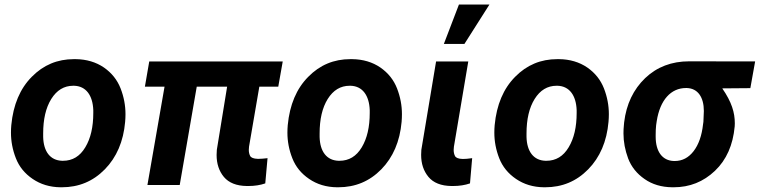

<svg xmlns="http://www.w3.org/2000/svg" viewBox="-20 -791 3249 821"><path d="M303.7 -538.1C300.8 -538.1 298.3 -538.1 295.9 -538.1C225.6 -538.1 165.5 -513.2 115.7 -462.4C65.9 -412.1 36.6 -343.3 28.3 -255.9C27.3 -245.1 26.9 -234.4 26.9 -223.6C26.9 -187 33.7 -150.4 47.9 -114.3C62 -78.1 85.9 -48.8 119.6 -25.9C153.3 -2.9 192.9 9.3 238.8 9.8C240.7 9.8 242.2 9.8 244.1 9.8C316.9 9.8 377.9 -15.6 428.2 -66.9C478.5 -118.2 507.8 -186 515.1 -270C516.1 -281.2 516.6 -292 516.6 -302.7C516.6 -339.8 509.8 -376.5 495.6 -413.1C481.4 -449.2 458 -479 424.3 -502.4C390.6 -525.4 350.1 -537.6 303.7 -538.1ZM164.6 -205.6C164.6 -210.4 164.6 -215.3 164.6 -220.2C164.6 -280.8 175.8 -330.1 199.2 -367.7C222.7 -405.3 253.9 -424.3 293 -424.3C294.4 -424.3 295.4 -424.3 296.9 -424.3C348.1 -422.9 376.5 -382.8 378.9 -320.3C378.9 -316.4 378.9 -312 378.9 -308.1C378.9 -248 367.7 -199.2 344.7 -161.1C321.8 -122.6 290 -103.5 249.5 -103.5C248 -103.5 247.1 -103.5 245.6 -103.5C194.8 -105 166 -143.1 164.6 -205.6Z M1189 -528.3H618.2L599.6 -420.4H683.6L610.4 0H748.5L821.3 -420.4H951.2L907.2 -150.4C906.7 -143.1 906.2 -135.7 906.2 -128.4C906.2 -90.8 916.5 -59.6 937.5 -34.2C958.5 -9.3 991.2 3.9 1035.6 4.4C1037.6 4.4 1040 4.4 1042 4.4C1069.3 4.4 1093.3 0.5 1114.3 -6.8L1124 -114.7C1108.4 -112.8 1095.7 -111.8 1085.9 -111.8C1084.5 -111.8 1083.5 -111.8 1082 -111.8C1064.5 -112.3 1053.7 -116.7 1049.8 -124C1045.9 -131.3 1043.9 -140.1 1043.9 -150.4C1043.9 -154.3 1044.4 -159.2 1044.9 -164.1L1088.9 -420.4H1169.9Z M1485.8 -538.1C1482.9 -538.1 1480.5 -538.1 1478 -538.1C1407.7 -538.1 1347.7 -513.2 1297.9 -462.4C1248 -412.1 1218.8 -343.3 1210.4 -255.9C1209.5 -245.1 1209 -234.4 1209 -223.6C1209 -187 1215.8 -150.4 1230 -114.3C1244.1 -78.1 1268.1 -48.8 1301.8 -25.9C1335.4 -2.9 1375 9.3 1420.9 9.8C1422.9 9.8 1424.3 9.8 1426.3 9.8C1499 9.8 1560.1 -15.6 1610.4 -66.9C1660.6 -118.2 1689.9 -186 1697.3 -270C1698.2 -281.2 1698.7 -292 1698.7 -302.7C1698.7 -339.8 1691.9 -376.5 1677.7 -413.1C1663.6 -449.2 1640.1 -479 1606.4 -502.4C1572.8 -525.4 1532.2 -537.6 1485.8 -538.1ZM1346.7 -205.6C1346.7 -210.4 1346.7 -215.3 1346.7 -220.2C1346.7 -280.8 1357.9 -330.1 1381.3 -367.7C1404.8 -405.3 1436 -424.3 1475.1 -424.3C1476.6 -424.3 1477.5 -424.3 1479 -424.3C1530.3 -422.9 1558.6 -382.8 1561 -320.3C1561 -316.4 1561 -312 1561 -308.1C1561 -248 1549.8 -199.2 1526.9 -161.1C1503.9 -122.6 1472.2 -103.5 1431.6 -103.5C1430.2 -103.5 1429.2 -103.5 1427.7 -103.5C1377 -105 1348.1 -143.1 1346.7 -205.6Z M1877.9 -603H1965.8L2072.8 -771.5H1942.4ZM1844.7 -528.3 1781.7 -150.4C1781.2 -143.1 1780.8 -135.7 1780.8 -128.9C1780.8 -91.3 1791 -60.1 1812 -34.7C1833 -9.3 1866.2 3.9 1910.6 4.4C1913.1 4.4 1915 4.4 1917.5 4.4C1944.3 4.4 1968.8 0.5 1989.7 -6.8L1999 -114.7C1982.4 -112.3 1969.7 -111.3 1960.9 -111.3C1960 -111.3 1959 -111.3 1958 -111.3C1940.4 -111.8 1929.7 -116.2 1925.8 -123.5C1921.9 -130.9 1919.9 -139.6 1919.9 -149.9C1919.9 -153.8 1920.4 -158.7 1920.9 -163.6L1982.4 -528.3Z M2370.6 -538.1C2367.7 -538.1 2365.2 -538.1 2362.8 -538.1C2292.5 -538.1 2232.4 -513.2 2182.6 -462.4C2132.8 -412.1 2103.5 -343.3 2095.2 -255.9C2094.2 -245.1 2093.8 -234.4 2093.8 -223.6C2093.8 -187 2100.6 -150.4 2114.7 -114.3C2128.9 -78.1 2152.8 -48.8 2186.5 -25.9C2220.2 -2.9 2259.8 9.3 2305.7 9.8C2307.6 9.8 2309.1 9.8 2311 9.8C2383.8 9.8 2444.8 -15.6 2495.1 -66.9C2545.4 -118.2 2574.7 -186 2582 -270C2583 -281.2 2583.5 -292 2583.5 -302.7C2583.5 -339.8 2576.7 -376.5 2562.5 -413.1C2548.3 -449.2 2524.9 -479 2491.2 -502.4C2457.5 -525.4 2417 -537.6 2370.6 -538.1ZM2231.4 -205.6C2231.4 -210.4 2231.4 -215.3 2231.4 -220.2C2231.4 -280.8 2242.7 -330.1 2266.1 -367.7C2289.6 -405.3 2320.8 -424.3 2359.9 -424.3C2361.3 -424.3 2362.3 -424.3 2363.8 -424.3C2415 -422.9 2443.4 -382.8 2445.8 -320.3C2445.8 -316.4 2445.8 -312 2445.8 -308.1C2445.8 -248 2434.6 -199.2 2411.6 -161.1C2388.7 -122.6 2356.9 -103.5 2316.4 -103.5C2314.9 -103.5 2314 -103.5 2312.5 -103.5C2261.7 -105 2232.9 -143.1 2231.4 -205.6Z M3209 -528.3 2926.8 -528.8C2852.1 -528.8 2789.1 -504.9 2738.8 -457C2688.5 -408.7 2658.2 -345.7 2648.9 -268.1L2647.9 -257.3C2646.5 -244.6 2646 -232.4 2646 -220.2C2646 -184.6 2652.8 -148.9 2666 -113.3C2679.7 -77.6 2703.1 -48.3 2736.3 -25.4C2769 -2.4 2808.6 9.3 2854.5 9.8C2856.4 9.8 2858.4 9.8 2860.4 9.8C2929.2 9.8 2987.8 -13.7 3037.1 -60.5C3086.4 -107.4 3114.3 -170.9 3121.6 -250.5C3122.1 -254.9 3122.1 -259.3 3122.1 -263.7C3122.1 -309.6 3108.9 -354.5 3068.4 -413.1L3188.5 -414.1ZM2788.1 -272.5C2802.2 -364.3 2849.6 -414.6 2913.1 -414.6C2914.6 -414.6 2915.5 -414.6 2917 -414.6C2963.9 -413.1 2989.7 -375.5 2989.7 -316.4L2987.8 -270L2986.3 -259.8C2981 -210.9 2967.3 -172.4 2945.8 -144.5C2924.3 -116.7 2897.5 -102.5 2865.2 -102.5C2864.3 -102.5 2862.8 -102.5 2861.8 -102.5C2811.5 -104 2783.7 -143.6 2783.7 -206.1C2783.7 -209 2783.7 -211.9 2783.7 -214.8C2783.7 -229 2784.2 -242.7 2785.6 -255.4Z"/></svg>

Font: Roboto
Style: Bold Italic
Weight: 700
Italic angle: -12°
Designer: Google
Version: Version 2.137; 2017